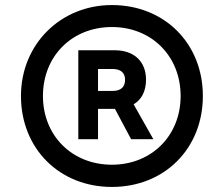

<svg xmlns="http://www.w3.org/2000/svg" viewBox="-20 -730 854 760"><path d="M423 10C631 10 783 -142 783 -350C783 -558 631 -710 423 -710C219 -710 63 -554 63 -350C63 -142 215 10 423 10ZM423 -78C265 -78 150 -193 150 -350C150 -508 265 -623 423 -623C580 -623 695 -508 695 -350C695 -193 580 -78 423 -78ZM290 -179H368V-299H435L499 -179H587L509 -317C541 -336 558 -370 558 -415C558 -486 511 -531 435 -531H290ZM425 -370H368V-457H425C458 -457 475 -442 475 -414C475 -385 458 -370 425 -370Z"/></svg>

Font: Fixel Display Medium
Style: Italic
Weight: 500
Italic angle: -10°
Designer: AlfaBravo + MacPaw
Foundry: Kyrylo Tkachov, Marchela Mozhyna, Serhii Makarenko, Maria Weinstein, Zakhar Kryvoshyya
Version: Version 1.210;Glyphs 3.2 (3217)